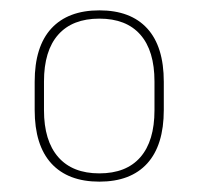

<svg xmlns="http://www.w3.org/2000/svg" viewBox="-20 -667 384 371"><path d="M172 -316Q111.5 -316 79.2 -351.2Q47 -386.5 47 -454.5V-509Q47 -577 79.2 -612Q111.5 -647 172 -647Q232.5 -647 264.5 -612Q296.5 -577 296.5 -509V-454.5Q296.5 -386.5 264.5 -351.2Q232.5 -316 172 -316ZM172 -332Q224 -332 251.2 -363.2Q278.5 -394.5 278.5 -454V-509.5Q278.5 -569 251.2 -600Q224 -631 172 -631Q120 -631 92.5 -600Q65 -569 65 -509.5V-454Q65 -395 92.5 -363.5Q120 -332 172 -332Z"/></svg>

Font: Anek Odia Thin
Style: Regular
Weight: 250
Version: Version 1.003